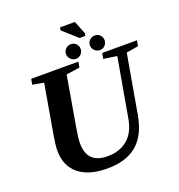

<svg xmlns="http://www.w3.org/2000/svg" viewBox="-156 -1015 1077 1155"><g transform="rotate(-20 382.5 -438.0)"><path d="M81.5 -619.1 87.9 -654.8H390.1L383.8 -619.1L297.4 -606.4L242.2 -286.1Q231 -222.7 231 -189.9Q231 -59.6 361.3 -59.6Q439.9 -59.6 490 -102.1Q540 -144.5 554.7 -226.1L621.6 -606.4L536.1 -619.1L542.5 -654.8H765.1L758.8 -619.1L682.1 -606.4L616.2 -230Q594.2 -106.4 524.7 -48.6Q455.1 9.3 336.4 9.3Q217.3 9.3 152.6 -43.7Q87.9 -96.7 87.9 -194.8Q87.9 -226.1 97.7 -284.7L153.3 -606.4ZM445.8 -785.6 353.5 -868.2 356.9 -886.2H452.1L485.4 -801.8L482.4 -785.6ZM536.1 -675.3Q518.1 -675.3 503.4 -688.7Q488.8 -702.1 488.8 -722.7Q488.8 -742.2 502.7 -755.6Q516.6 -769 536.1 -769Q556.2 -769 569.3 -755.6Q582.5 -742.2 582.5 -722.7Q582.5 -703.6 569.1 -689.5Q555.7 -675.3 536.1 -675.3ZM382.8 -675.3Q363.8 -675.3 349.6 -689.5Q335.4 -703.6 335.4 -722.7Q335.4 -741.7 349.4 -755.4Q363.3 -769 382.8 -769Q402.3 -769 415.8 -755.6Q429.2 -742.2 429.2 -722.7Q429.2 -702.1 415 -688.7Q400.9 -675.3 382.8 -675.3Z"/></g></svg>

Font: Liberation Serif
Style: Bold Italic
Weight: 700
Italic angle: -16.333°
Designer: Steve Matteson
Foundry: Ascender Corporation
Version: Version 2.1.5